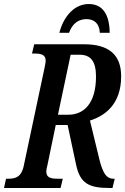

<svg xmlns="http://www.w3.org/2000/svg" viewBox="-38 -934 622 954"><path d="M257 -771H305C322 -819 354 -839 392 -839C430 -839 456 -817 458 -771H507C506 -861 473 -914 403 -914C328 -914 276 -847 257 -771ZM-18 0H263L274 -46H249C215 -46 192 -51 192 -82C192 -89 194 -99 198 -115L239 -313H298L340 -116C360 -22 404 0 506 0H521L532 -46H525C491 -46 474 -73 457 -137L409 -335C479 -357 564 -412 564 -555C564 -662 503 -714 380 -714H132L121 -668H132C166 -668 189 -663 189 -632C189 -626 187 -617 184 -600L80 -110C68 -52 36 -46 3 -46H-8ZM250 -364 313 -662H358C412 -662 439 -630 439 -554C439 -417 376 -364 302 -364Z"/></svg>

Font: Noto Serif Condensed Semi
Style: Italic
Weight: 600
Width: 3
Italic angle: -12°
Designer: Monotype Design Team
Foundry: Monotype Imaging Inc.
Version: Version 1.901